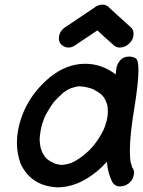

<svg xmlns="http://www.w3.org/2000/svg" viewBox="-20 -791 617 828"><path d="M251 -80Q269 -82 287 -88Q327 -106 365 -143Q366 -143 366 -144Q390 -169 407 -196Q432 -236 436 -258Q440 -267 443 -285Q445 -297 445 -307V-313Q445 -323 443 -336L444 -337H443Q441 -345 433 -363Q430 -366 429 -370Q417 -384 415 -385Q406 -393 389 -402Q386 -403 385 -405Q356 -417 321 -419Q319 -418 312 -418L287 -411Q273 -406 255 -393Q232 -373 212 -351Q183 -310 170 -280Q164 -260 162 -258L156 -232L152 -206Q151 -199 151 -191Q151 -177 154 -161Q154 -159 155 -155Q163 -124 183 -105Q187 -103 194 -97L211 -88Q228 -80 251 -80ZM229 17Q114 12 69 -85Q53 -129 53 -175Q53 -202 58 -230Q84 -364 193 -456Q266 -516 347 -516Q419 -516 479 -470L482 -497Q484 -511 494 -525Q508 -547 538 -547Q551 -547 565 -540Q577 -533 577 -488Q577 -435 560 -329Q540 -211 540 -140Q540 -109 544 -87H545L550 -69Q558 -60 558 -46Q558 -40 556 -33Q553 -15 536 -1Q519 13 496 13Q478 13 466 -3Q444 -44 441 -94Q398 -45 343 -14.5Q288 16 229 17ZM422 -771Q441 -771 453 -756L540 -677Q556 -665 556 -646Q556 -641 555 -635Q553 -622 544 -611Q524 -586 496 -586Q484 -586 474 -593Q408 -651 400 -660Q399 -659 300 -593Q288 -586 276 -586Q269 -586 262 -588Q234 -599 234 -625Q234 -630 235 -636Q240 -662 268 -678L384 -756Q402 -771 422 -771Z"/></svg>

Font: Bad Comic
Style: Italic
Weight: 400
Italic angle: -11°
Designer: GGBotNet
Foundry: GGBotNet
Version: 0.95